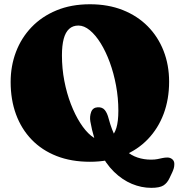

<svg xmlns="http://www.w3.org/2000/svg" viewBox="-20 -740 844 902"><path d="M402.5 -720Q488 -720 556.8 -692.8Q625.5 -665.5 674 -616.5Q722.5 -567.5 748.5 -501Q774.5 -434.5 774.5 -356Q774.5 -274 748.8 -205.2Q723 -136.5 674.5 -86Q626 -35.5 557.2 -7.8Q488.5 20 402.5 20Q315 20 246 -7Q177 -34 128.8 -84Q80.5 -134 55.2 -202.8Q30 -271.5 30 -355Q30 -430 55 -496Q80 -562 128 -612.2Q176 -662.5 245.2 -691.2Q314.5 -720 402.5 -720ZM536 -220Q536 -280 525.2 -338Q514.5 -396 495.8 -447Q477 -498 453 -536.8Q429 -575.5 402 -597.8Q375 -620 348.5 -620Q322 -620 304.8 -604.2Q287.5 -588.5 279.2 -557.2Q271 -526 271 -480Q271 -418.5 282.2 -360Q293.5 -301.5 313 -251Q332.5 -200.5 356.8 -162.5Q381 -124.5 407.2 -103Q433.5 -81.5 458 -81.5Q482.5 -81.5 500 -95.2Q517.5 -109 526.8 -139.5Q536 -170 536 -220ZM404.5 -169Q400.5 -192.5 408.2 -213.8Q416 -235 439.5 -236Q461 -237 472.5 -222.8Q484 -208.5 490.5 -182.5Q505 -128.5 525 -91.8Q545 -55 570.5 -32.5Q596 -10 626 0Q656 10 689.5 10Q707 10 719.5 7.5Q732 5 743.2 2.5Q754.5 0 766.5 0Q779.5 0 789.2 8Q799 16 799 30.5Q799 41.5 796.5 50.2Q794 59 789.5 69L776 97.5Q765.5 120 747.8 131.2Q730 142.5 690.5 142.5Q644.5 142.5 599.5 123.8Q554.5 105 515.5 67Q476.5 29 447.5 -30Q418.5 -89 404.5 -169Z"/></svg>

Font: Fraunces SuperSoft 9pt
Style: Regular
Weight: 900
Version: Version 1.000;[b76b70a41]